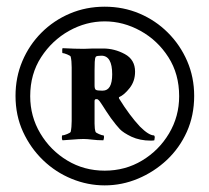

<svg xmlns="http://www.w3.org/2000/svg" viewBox="-20 -686 625 574"><path d="M293 -131.8Q242.2 -131.8 194.3 -151.4Q146.5 -170.9 108.9 -207Q71.3 -243.2 48.8 -292Q26.4 -340.8 26.4 -399.4Q26.4 -455.1 46.9 -503.4Q67.4 -551.8 104 -588.4Q140.6 -625 189 -645.5Q237.3 -666 293 -666Q348.6 -666 397 -645.5Q445.3 -625 481.9 -588.4Q518.6 -551.8 539.6 -503.4Q560.5 -455.1 560.5 -399.4Q560.5 -340.8 538.6 -292Q516.6 -243.2 478.5 -207.5Q440.4 -171.9 392.6 -151.9Q344.7 -131.8 293 -131.8ZM293 -175.8Q354.5 -175.8 404.8 -206.1Q455.1 -236.3 485.4 -287.1Q515.6 -337.9 515.6 -398.4Q515.6 -464.8 483.4 -515.1Q451.2 -565.4 399.9 -593.8Q348.6 -622.1 293 -622.1Q237.3 -622.1 186.5 -593.8Q135.7 -565.4 103 -515.1Q70.3 -464.8 70.3 -398.4Q70.3 -337.9 100.6 -287.1Q130.9 -236.3 181.2 -206.1Q231.4 -175.8 293 -175.8ZM430.7 -265.6Q398.4 -265.6 373 -277.3Q348.6 -289.1 338.4 -299.8Q328.1 -310.5 311.5 -333Q295.9 -355.5 286.6 -370.6Q277.3 -385.7 272.5 -388.7Q271.5 -389.6 267.6 -389.6Q262.7 -389.6 262.7 -383.8V-316.4Q262.7 -300.8 265.6 -292Q266.6 -289.1 275.9 -285.2Q285.2 -281.2 289.1 -281.2Q291 -281.2 291 -276.4Q291 -272.5 289.1 -266.6Q270.5 -266.6 255.4 -268.6Q240.2 -270.5 229.5 -270.5Q223.6 -270.5 214.8 -270Q206.1 -269.5 195.3 -268.6L167 -266.6Q165 -268.6 165 -273.4Q165 -281.2 166 -281.2Q170.9 -281.2 180.7 -285.2Q190.4 -289.1 191.4 -292Q194.3 -305.7 194.3 -324.2V-484.4Q194.3 -503.9 191.4 -516.6Q190.4 -519.5 180.7 -523.4Q170.9 -527.3 167 -527.3Q166 -527.3 166 -534.2Q166 -541 167 -542Q186.5 -541 202.1 -540.5Q217.8 -540 230.5 -540L258.8 -541H288.1Q322.3 -541 353 -524.4Q383.8 -507.8 383.8 -471.7Q383.8 -443.4 367.7 -422.9Q351.6 -402.3 335.9 -395.5Q335 -394.5 335.9 -391.6Q351.6 -366.2 367.2 -345.2Q382.8 -324.2 398.4 -307.6Q424.8 -281.2 440.4 -281.2Q443.4 -278.3 442.4 -273.4L441.4 -266.6Q439.5 -265.6 430.7 -265.6ZM284.2 -415H287.1Q315.4 -415 315.4 -463.9Q315.4 -519.5 283.2 -519.5Q269.5 -519.5 266.6 -516.6Q263.7 -512.7 263.2 -501Q262.7 -489.3 262.7 -475.6V-430.7Q262.7 -419.9 266.6 -417.5Q270.5 -415 284.2 -415Z"/></svg>

Font: Crimson Text
Style: Bold
Weight: 700
Designer: Sebastian Kosch
Foundry: Sebastian Kosch
Version: Version 1.100